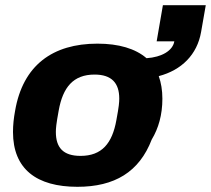

<svg xmlns="http://www.w3.org/2000/svg" viewBox="-20 -707 812 739"><path d="M278 12C421 12 516 -45 564 -170C590 -213 605 -265 605 -327C605 -360 600 -389 591 -414C679 -437 739 -497 754 -584L772 -687H607L583 -548H651C645 -512 603 -487 544 -483C501 -520 437 -539 355 -539C183 -539 68 -456 38 -280C33 -253 30 -226 30 -199C30 -56 121 12 278 12ZM290 -107C223 -107 195 -139 195 -199C195 -212 196 -228 206 -282C222 -371 262 -420 344 -420C410 -420 439 -387 439 -328C439 -314 438 -298 428 -245C412 -155 372 -107 290 -107Z"/></svg>

Font: Archivo ExtraBold
Style: Italic
Weight: 800
Italic angle: -10°
Designer: Hector Gatti
Foundry: Omnibus-Type
Version: Version 2.001